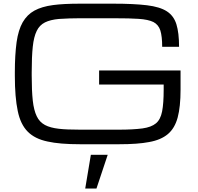

<svg xmlns="http://www.w3.org/2000/svg" viewBox="-20 -786 1103 1067"><path d="M62.5 -384.8Q62.5 -479.5 72.3 -552.2Q82 -619.6 106 -662.1Q130.9 -705.1 171.4 -727.1Q212.4 -749.5 274.9 -757.8Q332.5 -765.6 425.3 -765.6H608.9Q723.6 -765.6 796.4 -756.8Q868.7 -748 907.2 -723.1Q945.8 -698.2 960.4 -650.9Q975.1 -603.5 975.1 -525.9H881.3Q881.3 -584 871.1 -616.7Q860.8 -648.9 832.5 -663.6Q803.7 -677.7 750.5 -681.2Q706.1 -684.6 608.9 -684.6H425.3Q364.7 -684.6 307.6 -680.7Q259.8 -676.3 230 -661.6Q199.2 -646 184.1 -614.3Q168 -582 162.1 -526.4Q156.2 -470.7 156.2 -384.8V-365.2Q156.2 -282.2 162.1 -227.5Q168 -173.3 184.1 -140.1Q199.2 -107.9 230 -91.3Q259.3 -75.7 307.6 -70.3Q348.6 -65.4 425.3 -65.4H641.6Q717.8 -65.4 771.5 -72.3Q820.8 -79.1 846.7 -100.6Q872.1 -121.6 880.9 -167Q889.6 -211.4 889.6 -287.6V-316.4H530.8V-394.5H983.4V-287.6Q983.4 -192.4 967.3 -132.8Q951.2 -73.2 913.1 -41Q874.5 -8.3 808.6 3.4Q746.1 15.6 641.6 15.6H425.3Q311.5 15.6 244.6 0.5Q173.8 -14.2 134.3 -54.2Q93.8 -94.7 78.6 -169.4Q62.5 -245.1 62.5 -365.2ZM516.1 261.7H453.6L484.9 74.2H578.6Z"/></svg>

Font: Michroma+
Style: Regular
Weight: 400
Designer: beogot
Foundry: beogot
Version: Version